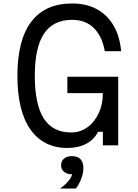

<svg xmlns="http://www.w3.org/2000/svg" viewBox="-20 -835 790 1103"><path d="M367 15Q230 15 155 -91Q80 -197 80 -400Q80 -605 159.5 -710Q239 -815 394 -815Q477 -815 537 -782Q597 -749 632.5 -688Q668 -627 676 -541H582Q567 -626 519.5 -673.5Q472 -721 394 -721Q286 -721 233 -642Q180 -563 180 -400Q180 -235 231.5 -154.5Q283 -74 389 -74Q440 -74 481.5 -103.5Q523 -133 547 -184.5Q571 -236 571 -300H367V-394H659V0H571V-78H543Q522 -34 476 -9.5Q430 15 367 15ZM393 166Q365 166 348 152Q331 138 331 114Q331 90 348 76Q365 62 393 62Q421 62 438 76Q455 90 455 114Q455 138 438 152Q421 166 393 166ZM325 248Q358 225 376.5 200.5Q395 176 395 159L393 62Q426 62 442.5 79.5Q459 97 459 130Q459 159 447.5 190Q436 221 416 248Z"/></svg>

Font: Martian Mono SemiExpanded Light
Style: Regular
Weight: 300
Width: 6
Monospace: yes
Designer: Roman Shamin
Foundry: Evil Martians
Version: Version 0.930